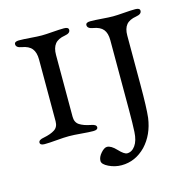

<svg xmlns="http://www.w3.org/2000/svg" viewBox="-95 -548 820 819"><g transform="rotate(-15 315.0 -139.0)"><path d="M435 -353Q435 -384 421.5 -400.5Q408 -417 377 -422Q353 -426 353 -441Q353 -453 373 -453Q393 -453 424 -450.5Q455 -448 473 -448Q490 -448 521 -450.5Q552 -453 572 -453Q592 -453 592 -441Q592 -426 568 -422Q537 -417 523.5 -400.5Q510 -384 510 -353V-136Q510 -34 505 9Q495 81 451 128Q405 175 344 175Q315 175 288 162Q261 149 261 134Q261 117 276 100Q291 83 303 83Q321 83 344 107.5Q367 132 380 132Q401 132 416 111Q431 90 433 52Q435 17 435 -45ZM50 3Q30 3 30 -9Q30 -21 54 -25Q85 -31 102.5 -42.5Q120 -54 120 -79V-352Q120 -383 106.5 -400Q93 -417 62 -422Q38 -426 38 -441Q38 -453 58 -453Q78 -453 109 -450.5Q140 -448 158 -448Q175 -448 206 -450.5Q237 -453 257 -453Q277 -453 277 -441Q277 -426 253 -422Q222 -417 208.5 -400Q195 -383 195 -352V-79Q195 -54 212.5 -42.5Q230 -31 261 -25Q285 -21 285 -9Q285 3 265 3Q246 3 212.5 0Q179 -3 158 -3Q137 -3 103 0Q69 3 50 3Z"/></g></svg>

Font: EB Garamond SC 12
Style: Regular
Weight: 400
Version: Version 0.016 ; ttfautohint (v0.97) -l 8 -r 50 -G 200 -x 0 -